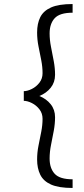

<svg xmlns="http://www.w3.org/2000/svg" viewBox="-20 -768 415 952"><path d="M340 164Q271 164 233 147Q195 130 179.5 98Q164 66 164 23Q164 -12 171 -46.5Q178 -81 184.5 -114.5Q191 -148 191 -179Q191 -206 175.5 -226Q160 -246 138 -257Q116 -268 98 -268V-316Q116 -316 138 -327Q160 -338 175.5 -358Q191 -378 191 -405Q191 -436 184.5 -469.5Q178 -503 171 -537.5Q164 -572 164 -607Q164 -651 179.5 -682.5Q195 -714 233 -731Q271 -748 340 -748V-705Q276 -705 251 -677.5Q226 -650 226 -602Q226 -570 233 -535Q240 -500 246.5 -465Q253 -430 253 -397Q253 -360 231.5 -333Q210 -306 175 -292Q210 -278 231.5 -251Q253 -224 253 -187Q253 -154 246.5 -119Q240 -84 233 -49.5Q226 -15 226 18Q226 66 251 93.5Q276 121 340 121Z"/></svg>

Font: Arsenal SC
Style: Regular
Weight: 400
Designer: Andrij Shevchenko
Foundry: Stairsfor
Version: Version 2.001; ttfautohint (v1.8.4.7-5d5b)